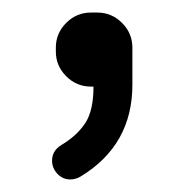

<svg xmlns="http://www.w3.org/2000/svg" viewBox="-20 -135 300 306"><path d="M135 -115Q158 -115 174.5 -98.5Q191 -82 191 -59V-53V0Q191 96 109 146Q101 151 92 151Q80 151 71.5 142Q63 133 63 121Q63 105 78 96Q103 81 116 61Q129 41 129 3H125Q102 3 85.5 -13.5Q69 -30 69 -53V-59Q69 -82 85.5 -98.5Q102 -115 125 -115Z"/></svg>

Font: Varela Round
Style: Regular
Weight: 400
Designer: Joe Prince
Foundry: Joe Prince
Version: Version 1.000